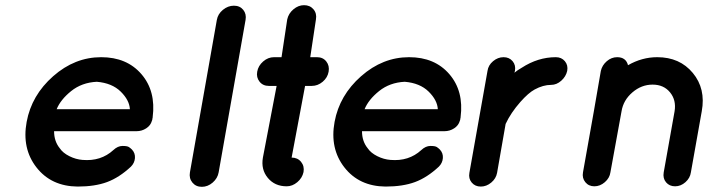

<svg xmlns="http://www.w3.org/2000/svg" viewBox="-20 -721 2788 742"><path d="M280 0Q178 -1 121 -74Q64 -147 83 -250Q102 -353 185.5 -426.5Q269 -500 371 -500Q470 -500 526.5 -434.5Q583 -369 570 -268Q570 -264 569 -263Q569 -258 567 -254Q562 -236 545 -225Q528 -214 508 -214H189Q189 -175 211 -148Q223 -130 248 -117.5Q273 -105 299 -103Q370 -97 418 -141Q435 -157 453.5 -157Q472 -157 478.5 -152.5Q485 -148 490 -143Q503 -129 501.5 -110Q500 -91 486 -77Q441 -35 394 -17.5Q347 0 280 0ZM354 -405Q296 -402 255 -369Q214 -336 199 -299H482Q480 -334 446.5 -367Q413 -400 354 -405Z M818 -644Q822 -667 841.5 -683Q861 -699 884 -699Q907 -699 920 -683Q933 -667 929 -644L825 -55Q821 -32 802 -15.5Q783 1 760 1Q737 1 723.5 -15.5Q710 -32 714 -55Z M1155 -701Q1178 -701 1191.5 -685Q1205 -669 1201 -646L1179 -500H1205Q1228 -500 1241 -483.5Q1254 -467 1250 -444Q1246 -421 1227 -405Q1208 -389 1185 -389H1159L1107 -112Q1130 -112 1143.5 -95.5Q1157 -79 1153 -56Q1148 -33 1129 -17Q1110 -1 1088 -1Q1042 -1 1015 -33.5Q988 -66 996 -112L1049 -389H1019Q996 -389 983 -405.5Q970 -422 974 -444Q978 -467 997 -483.5Q1016 -500 1039 -500H1068L1090 -646Q1095 -669 1114 -685Q1133 -701 1155 -701Z M1470 0Q1368 -1 1311 -74Q1254 -147 1273 -250Q1292 -353 1375.5 -426.5Q1459 -500 1561 -500Q1660 -500 1716.5 -434.5Q1773 -369 1760 -268Q1760 -264 1759 -263Q1759 -258 1757 -254Q1752 -236 1735 -225Q1718 -214 1698 -214H1379Q1379 -175 1401 -148Q1413 -130 1438 -117.5Q1463 -105 1489 -103Q1560 -97 1608 -141Q1625 -157 1643.5 -157Q1662 -157 1668.5 -152.5Q1675 -148 1680 -143Q1693 -129 1691.5 -110Q1690 -91 1676 -77Q1631 -35 1584 -17.5Q1537 0 1470 0ZM1544 -405Q1486 -402 1445 -369Q1404 -336 1389 -299H1672Q1670 -334 1636.5 -367Q1603 -400 1544 -405Z M1970 -447 1968 -440Q1980 -450 1996 -459Q2059 -500 2128 -500Q2150 -500 2163 -484.5Q2176 -469 2172 -447Q2167 -425 2149 -409Q2131 -393 2110 -393Q2079 -393 2046 -375Q2022 -362 1991 -327Q1954 -285 1934 -242L1901 -53Q1897 -31 1878.5 -15.5Q1860 0 1838 0Q1816 0 1803 -15.5Q1790 -31 1794 -53L1864 -447Q1867 -469 1885.5 -484.5Q1904 -500 1926 -500Q1948 -500 1961 -484.5Q1974 -469 1970 -447Z M2545 -55 2587 -291Q2594 -334 2569.5 -364Q2545 -394 2502 -394Q2459 -394 2424 -364Q2389 -334 2382 -291L2339 -55Q2336 -33 2317.5 -17Q2299 -1 2277 -1Q2255 -1 2242 -17Q2229 -33 2233 -55L2275 -291L2302 -447Q2307 -469 2325 -484.5Q2343 -500 2365 -500Q2399 -500 2407 -469Q2461 -500 2520 -500Q2607 -500 2657.5 -439Q2708 -378 2692 -291L2650 -55Q2647 -33 2629 -17Q2611 -1 2589 -1Q2567 -1 2554 -16.5Q2541 -32 2545 -55Z"/></svg>

Font: Quicksand
Style: Bold Italic
Weight: 700
Italic angle: -12°
Designer: Andrew Paglinawan
Foundry: Andrew Paglinawan
Version: 1.002